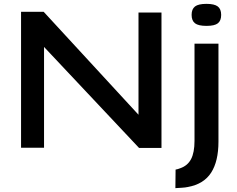

<svg xmlns="http://www.w3.org/2000/svg" viewBox="-20 -765 1226 994"><path d="M89 0V-704H206L697 -171V-700H816V1H700L208 -522V0ZM1049 -631Q1007 -631 989.5 -644.5Q972 -658 972 -688Q972 -718 989.5 -731.5Q1007 -745 1049 -745Q1090 -745 1107.5 -731.5Q1125 -718 1125 -688Q1125 -658 1108 -644.5Q1091 -631 1049 -631ZM1111 -539V-32Q1111 70 1073 129Q1035 188 953 203Q939 206 921 207Q903 208 888 209L889 113Q901 111 913 106Q951 93 969 59Q987 25 987 -36V-539Z"/></svg>

Font: Georama Extended Medium
Style: Regular
Weight: 500
Width: 7
Designer: Jean-Baptiste Levee
Foundry: Production Type
Version: Version 1.000